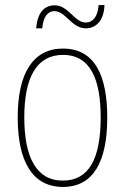

<svg xmlns="http://www.w3.org/2000/svg" viewBox="-20 -729 495 759"><path d="M393 -709H370C366 -661 346 -640 319 -640C274 -640 251 -708 196 -708C157 -708 128 -681 123 -617H147C151 -667 172 -685 195 -685C240 -685 263 -617 319 -617C359 -617 391 -647 393 -709ZM404 -264C404 -428 356 -537 229 -537C111 -537 50 -440 50 -265C50 -88 110 10 229 10C347 10 404 -87 404 -264ZM76 -265C76 -423 125 -512 229 -512C339 -512 378 -413 378 -265C378 -102 332 -15 228 -15C124 -15 76 -107 76 -265Z"/></svg>

Font: Noto Sans Thai Cond Thin
Style: Regular
Weight: 100
Width: 3
Designer: Monotype Design Team
Foundry: Monotype Imaging Inc.
Version: Version 2.002